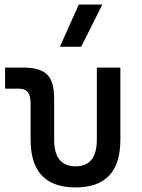

<svg xmlns="http://www.w3.org/2000/svg" viewBox="-20 -815 626 845"><path d="M312.5 9.8C444.3 9.8 509.8 -59.6 509.8 -200.2V-517.6H406.2V-200.2C406.2 -122.1 375 -83 312.5 -83C250 -83 218.3 -122.1 218.3 -200.2V-380.9C218.3 -481.4 181.6 -517.6 79.6 -517.6H2.4V-424.8H60.1C100.1 -424.8 114.7 -406.7 114.7 -356.4V-200.2C114.7 -59.6 180.7 9.8 312.5 9.8ZM243.7 -609.4H337.4L430.2 -794.9H326.7Z"/></svg>

Font: Cascadia Code PL
Style: Regular
Weight: 400
Monospace: yes
Designer: Aaron Bell
Foundry: Saja Typeworks
Version: Version 2404.023